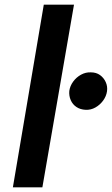

<svg xmlns="http://www.w3.org/2000/svg" viewBox="-20 -800 478 820"><path d="M167 -780 35 0H161L296 -780ZM276 -412Q274 -391 282 -372.5Q290 -354 306.5 -343Q323 -332 346 -331Q368 -330 387.5 -341Q407 -352 420.5 -370.5Q434 -389 437 -410Q440 -431 431.5 -449.5Q423 -468 407 -479.5Q391 -491 368 -491Q346 -492 326 -481Q306 -470 292.5 -451.5Q279 -433 276 -412Z"/></svg>

Font: Jost SemiBold
Style: Italic
Weight: 600
Italic angle: -5°
Version: Version 3.710